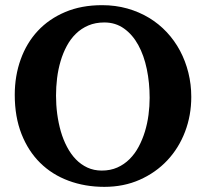

<svg xmlns="http://www.w3.org/2000/svg" viewBox="-20 -707 796 743"><path d="M559.1 -328.1Q559.1 -386.7 548.1 -439.7Q537.1 -492.7 515.1 -532.7Q493.2 -572.8 460.2 -596.4Q427.2 -620.1 383.8 -620.1Q349.1 -620.1 321.8 -608.4Q294.4 -596.7 273.7 -576.4Q252.9 -556.2 238.3 -528.8Q223.6 -501.5 214.4 -470Q205.1 -438.5 200.9 -404.5Q196.8 -370.6 196.8 -336.9Q196.8 -301.3 201.4 -266.1Q206.1 -231 215.3 -198.7Q224.6 -166.5 239.3 -138.7Q253.9 -110.8 273.4 -90.6Q293 -70.3 318.1 -58.6Q343.3 -46.9 374 -46.9Q407.2 -46.9 434.1 -58.8Q460.9 -70.8 481.4 -91.3Q502 -111.8 516.6 -139.2Q531.2 -166.5 540.8 -197.8Q550.3 -229 554.7 -262.5Q559.1 -295.9 559.1 -328.1ZM720.2 -332Q720.2 -260.3 696 -197Q671.9 -133.8 627.4 -86.4Q583 -39.1 521 -11.5Q459 16.1 383.8 16.1Q309.1 16.1 245.4 -7.6Q181.6 -31.2 135.5 -76.7Q89.4 -122.1 63.2 -188.5Q37.1 -254.9 37.1 -339.8Q37.1 -413.6 60.1 -477.3Q83 -541 126.2 -587.4Q169.4 -633.8 232.2 -660.4Q294.9 -687 375 -687Q426.8 -687 472.7 -674.1Q518.6 -661.1 556.9 -637.9Q595.2 -614.7 625.5 -582.3Q655.8 -549.8 676.8 -510.3Q697.8 -470.7 709 -425.5Q720.2 -380.4 720.2 -332Z"/></svg>

Font: Charis SIL Phon
Style: Bold
Weight: 700
Foundry: SIL International
Version: Version 5.000